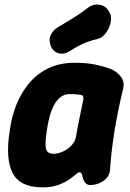

<svg xmlns="http://www.w3.org/2000/svg" viewBox="-20 -790 561 829"><path d="M163.2 19Q66.4 19 34.6 -42.8Q2.8 -104.6 22 -225L26 -250Q32.6 -292 51.1 -338.8Q69.6 -385.6 102.2 -426.5Q134.8 -467.4 184.8 -493.2Q234.8 -519 303.8 -519Q354.8 -519 391.8 -511.1Q428.8 -503.2 457.4 -492.2Q484.4 -481.6 501.6 -459.5Q518.8 -437.4 511.4 -405.6Q499.4 -356.6 489.8 -308.8Q480.2 -261 473.2 -216.3Q466.2 -171.6 461.7 -131.5Q457.2 -91.4 455.2 -58Q453 -27.6 427 -9.3Q401 9 370.8 9Q358.2 9 350.6 1.9Q343 -5.2 339.2 -17.6Q335 -30.4 333.2 -38.2Q331.4 -46 323.2 -46Q316.6 -46 305.7 -36Q294.8 -26 276.4 -13.5Q258 -1 230.4 9Q202.8 19 163.2 19ZM211.4 -126Q230.8 -126 252 -135.8Q273.2 -145.6 289 -162.4Q304.8 -179.2 308 -200Q312.8 -227.6 317.1 -250.1Q321.4 -272.6 326.4 -295.1Q331.4 -317.6 336.6 -345.2Q346.4 -379.4 329.2 -380.2Q321.4 -381.6 308.7 -382.8Q296 -384 282.2 -384Q257.8 -384 240.7 -370.2Q223.6 -356.4 212.5 -334.9Q201.4 -313.4 195.3 -290.7Q189.2 -268 186 -250L182 -225Q174.2 -177.2 177.8 -151.6Q181.4 -126 211.4 -126ZM282.4 -570Q256.8 -553.6 233.4 -559.9Q210 -566.2 199.2 -590.6V-592.6Q189.6 -614.8 198.1 -636.7Q206.6 -658.6 231.4 -673.2Q263.4 -692.2 294.5 -711.3Q325.6 -730.4 357.2 -754.6Q381.2 -774.2 409.7 -769.4Q438.2 -764.6 450.6 -739.8L454.2 -733.8Q462.8 -717 457.5 -692.1Q452.2 -667.2 436.8 -646.9Q421.4 -626.6 399.4 -621.2Q363 -612.8 334.5 -599.3Q306 -585.8 282.4 -570Z"/></svg>

Font: Winky Sans
Style: Italic
Weight: 400
Italic angle: -8.97852°
Designer: Simon Atzbach
Foundry: typofactur
Version: Version 1.205